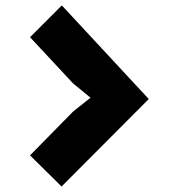

<svg xmlns="http://www.w3.org/2000/svg" viewBox="-20 -761 619 702"><path d="M206.1 -741.2 523.9 -398.9 205.1 -79.1 89.8 -192.9 247.1 -353 311 -403.8 247.1 -456.1 89.8 -625Z"/></svg>

Font: Sinkin Sans 800 Black
Style: Regular
Weight: 900
Designer: Keith Bates
Foundry: K-Type
Version: Sinkin Sans (version 1.0)  by Keith Bates   •   © 2014   www